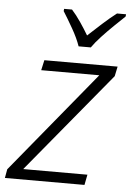

<svg xmlns="http://www.w3.org/2000/svg" viewBox="-68 -806 577 846"><g transform="rotate(5 220.5 -382.5)"><path d="M-14 0 -7 -39 361 -487H104L114 -532H438L429 -489L63 -46H347L338 0ZM259 -606Q247 -641 223 -683Q199 -725 180 -755L181 -765H216Q236 -743 256 -713.5Q276 -684 292 -657Q321 -684 353 -713Q385 -742 415 -765H455L454 -755Q435 -737 407.5 -710.5Q380 -684 354 -656Q328 -628 313 -606Z"/></g></svg>

Font: Noto Sans Light
Style: Italic
Weight: 300
Italic angle: -12°
Designer: Monotype Design Team
Foundry: Monotype Imaging Inc.
Version: Version 2.013; ttfautohint (v1.8.4.7-5d5b)